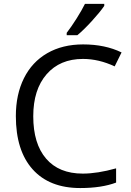

<svg xmlns="http://www.w3.org/2000/svg" viewBox="-20 -951 671 981"><path d="M403.8 -649.9Q286.1 -649.9 218 -571.5Q149.9 -493.2 149.9 -356.9Q149.9 -216.8 215.6 -140.4Q281.2 -64 402.8 -64Q477.5 -64 573.2 -90.8V-18.1Q499 9.8 390.1 9.8Q232.4 9.8 146.7 -85.9Q61 -181.6 61 -357.9Q61 -468.3 102.3 -551.3Q143.6 -634.3 221.4 -679.2Q299.3 -724.1 404.8 -724.1Q517.1 -724.1 601.1 -683.1L565.9 -611.8Q484.9 -649.9 403.8 -649.9ZM320.8 -783.2Q344.2 -813.5 371.3 -856.4Q398.4 -899.4 414.1 -931.2H512.7V-920.9Q491.2 -889.2 448.7 -842.8Q406.2 -796.4 375 -771H320.8Z"/></svg>

Font: HunimalSansv1.5
Style: Regular
Weight: 400
Foundry: Ascender Corporation
Version: Version 1.10